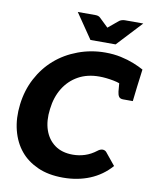

<svg xmlns="http://www.w3.org/2000/svg" viewBox="-100 -1014 882 1097"><g transform="rotate(10 341.0 -465.5)"><path d="M341 8Q256 8 194 -20Q132 -48 94 -94Q53 -143 35.5 -212Q18 -281 28 -362Q38 -445 74.5 -514Q111 -583 167 -632Q224 -682 299.5 -710Q375 -738 457 -738Q506 -738 547.5 -729Q589 -720 623 -706.5Q657 -693 682 -679L669 -578L601 -561Q574 -580 529 -588.5Q484 -597 447 -597Q377 -597 325 -568Q273 -539 241 -487Q209 -435 201 -365Q192 -296 210 -243.5Q228 -191 269.5 -161Q311 -131 374 -131Q410 -131 444 -142Q478 -153 509 -177Q515 -182 522.5 -185.5Q530 -189 538 -189Q544 -189 550 -186.5Q556 -184 560 -179L618 -108Q567 -50 496.5 -21Q426 8 341 8ZM563 -600 669 -578 659 -492H603Q585 -492 578 -502.5Q571 -513 569 -531ZM641 -939 506 -794H360L261 -939H364Q382 -939 392 -929L443 -880L502 -929Q507 -933 516 -936Q525 -939 534 -939Z"/></g></svg>

Font: Aleo Black
Style: Italic
Weight: 900
Italic angle: -7°
Designer: Alessio Laiso
Foundry: Alessio Laiso
Version: Version 2.001;gftools[0.9.29]